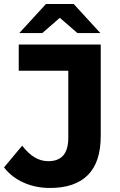

<svg xmlns="http://www.w3.org/2000/svg" viewBox="-36 -921 597 953"><path d="M212 12Q141 12 81.5 -14.5Q22 -41 -16 -90L74 -198Q103 -160 135 -140.5Q167 -121 204 -121Q303 -121 303 -237V-570H57V-700H464V-246Q464 -116 400 -52Q336 12 212 12ZM60 -757 192 -901H330L462 -757H348L210 -877H312L174 -757Z"/></svg>

Font: Montserrat Thin
Style: Bold
Weight: 700
Version: Version 9.000